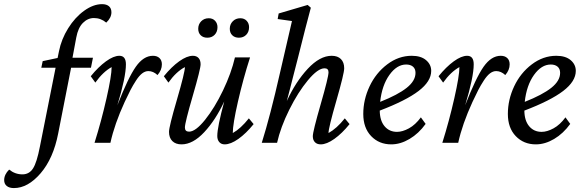

<svg xmlns="http://www.w3.org/2000/svg" viewBox="-165 -702 2863 944"><path d="M38.1 -369.1 44.9 -401.4 118.2 -417 125 -450.2Q136.7 -509.3 170.2 -563Q203.6 -616.7 248.8 -649.2Q293.9 -681.6 336.9 -681.6Q358.4 -681.6 370.6 -671.4Q382.8 -661.1 382.8 -641.6Q382.8 -614.7 357.4 -590.8Q330.6 -613.3 296.9 -613.3Q266.6 -613.3 242.7 -589.4Q218.8 -565.4 210 -517.6L191.4 -418H292L282.2 -369.1H184.6L121.1 -45.9Q97.2 77.1 34.7 149.9Q-27.8 222.7 -96.7 222.7Q-119.1 222.7 -131.8 212.4Q-144.5 202.1 -144.5 183.6Q-144.5 156.2 -120.1 131.8Q-90.8 155.3 -54.7 155.3Q-21.5 155.3 -2.7 126.2Q16.1 97.2 31.2 18.6L108.4 -369.1Z M564.5 -352.5Q548.8 -352.5 533.9 -341.1Q519 -329.6 503.7 -305.9Q488.3 -282.2 476.6 -259.5Q464.8 -236.8 448.2 -201.2Q397.9 -91.8 377.9 0H299.8Q333.5 -107.4 358.6 -218.3Q383.8 -329.1 383.8 -372.1Q341.3 -348.6 303.7 -295.9L281.2 -327.1Q318.4 -373 356 -400.4Q393.6 -427.7 421.9 -427.7Q454.1 -427.7 454.1 -385.7Q454.1 -323.2 412.1 -184.6Q464.8 -319.8 502.7 -373.8Q540.5 -427.7 586.9 -427.7Q607.4 -427.7 619.1 -416.5Q630.9 -405.3 630.9 -385.7Q630.9 -357.4 609.4 -333Q588.4 -352.5 564.5 -352.5Z M854.5 -516.6Q834 -516.6 821.8 -528.6Q809.6 -540.5 809.6 -560.5Q809.6 -582.5 824.2 -597.4Q838.9 -612.3 861.3 -612.3Q880.9 -612.3 892.6 -599.6Q904.3 -586.9 904.3 -568.4Q904.3 -545.4 890.4 -531Q876.5 -516.6 854.5 -516.6ZM1009.8 -516.6Q989.3 -516.6 977.1 -528.6Q964.8 -540.5 964.8 -560.5Q964.8 -582.5 979.5 -597.4Q994.1 -612.3 1016.6 -612.3Q1036.1 -612.3 1047.9 -599.6Q1059.6 -586.9 1059.6 -568.4Q1059.6 -545.4 1045.7 -531Q1031.7 -516.6 1009.8 -516.6ZM783.2 -427.7Q801.3 -427.7 811.3 -416.7Q821.3 -405.8 821.3 -385.7Q821.3 -363.3 782.7 -230.7Q744.1 -98.1 744.1 -75.2Q744.1 -54.7 764.6 -54.7Q796.4 -54.7 843.3 -113Q890.1 -171.4 931.2 -256.8Q972.2 -342.3 990.2 -419.9H1064.5Q1030.3 -313.5 1004.9 -202.4Q979.5 -91.3 979.5 -47.9Q1018.1 -69.3 1058.6 -120.1L1082 -91.8Q1044.9 -45.9 1007.1 -19Q969.2 7.8 939.5 7.8Q922.9 7.8 913.1 -3.4Q903.3 -14.6 903.3 -33.2Q903.3 -77.1 937.5 -203.1Q895 -111.8 839.1 -52Q783.2 7.8 727.5 7.8Q698.7 7.8 682.4 -8.3Q666 -24.4 666 -53.7Q666 -79.1 705.1 -212.6Q744.1 -346.2 744.1 -372.1Q700.7 -349.1 663.1 -295.9L640.6 -327.1Q678.2 -373.5 716.1 -400.6Q753.9 -427.7 783.2 -427.7Z M1274.4 -318.4Q1271.5 -307.6 1262 -269.5Q1252.4 -231.4 1245.1 -205.1Q1288.6 -299.8 1348.1 -363.8Q1407.7 -427.7 1465.8 -427.7Q1495.1 -427.7 1511.2 -411.6Q1527.3 -395.5 1527.3 -366.2Q1527.3 -340.8 1488.8 -207Q1450.2 -73.2 1450.2 -47.9Q1490.7 -70.3 1530.3 -120.1L1553.7 -91.8Q1516.6 -45.9 1478.8 -19Q1440.9 7.8 1412.1 7.8Q1393.6 7.8 1383.3 -2.9Q1373 -13.7 1373 -32.2Q1373 -55.2 1411.6 -189.2Q1450.2 -323.2 1450.2 -346.7Q1450.2 -366.2 1430.7 -366.2Q1397.9 -366.2 1349.1 -307.6Q1300.3 -249 1257.3 -162.6Q1214.4 -76.2 1197.3 0H1122.1Q1163.6 -132.3 1210.9 -340.8L1270.5 -598.6L1200.2 -608.4L1205.1 -635.7L1347.7 -677.7L1363.3 -664.1Q1341.3 -583.5 1298.8 -413.1Z M1758.8 7.8Q1698.7 7.8 1659.9 -32.7Q1621.1 -73.2 1621.1 -141.6Q1621.1 -211.9 1652.1 -277.6Q1683.1 -343.3 1738.8 -385.5Q1794.4 -427.7 1859.4 -427.7Q1904.8 -427.7 1929.9 -406.2Q1955.1 -384.8 1955.1 -353.5Q1955.1 -302.2 1893.3 -254.9Q1831.5 -207.5 1702.1 -158.2Q1702.6 -108.9 1725.8 -81.3Q1749 -53.7 1787.1 -53.7Q1814 -53.7 1845.7 -71Q1877.4 -88.4 1904.3 -125L1927.7 -92.8Q1893.6 -45.4 1848.6 -18.8Q1803.7 7.8 1758.8 7.8ZM1832 -384.8Q1786.1 -384.8 1749.5 -333.5Q1712.9 -282.2 1704.1 -201.2Q1791.5 -235.8 1834.7 -270.3Q1877.9 -304.7 1877.9 -343.8Q1877.9 -363.8 1865.5 -374.3Q1853 -384.8 1832 -384.8Z M2274.4 -352.5Q2258.8 -352.5 2243.9 -341.1Q2229 -329.6 2213.6 -305.9Q2198.2 -282.2 2186.5 -259.5Q2174.8 -236.8 2158.2 -201.2Q2107.9 -91.8 2087.9 0H2009.8Q2043.5 -107.4 2068.6 -218.3Q2093.8 -329.1 2093.8 -372.1Q2051.3 -348.6 2013.7 -295.9L1991.2 -327.1Q2028.3 -373 2065.9 -400.4Q2103.5 -427.7 2131.8 -427.7Q2164.1 -427.7 2164.1 -385.7Q2164.1 -323.2 2122.1 -184.6Q2174.8 -319.8 2212.6 -373.8Q2250.5 -427.7 2296.9 -427.7Q2317.4 -427.7 2329.1 -416.5Q2340.8 -405.3 2340.8 -385.7Q2340.8 -357.4 2319.3 -333Q2298.3 -352.5 2274.4 -352.5Z M2469.7 7.8Q2409.7 7.8 2370.8 -32.7Q2332 -73.2 2332 -141.6Q2332 -211.9 2363 -277.6Q2394 -343.3 2449.7 -385.5Q2505.4 -427.7 2570.3 -427.7Q2615.7 -427.7 2640.9 -406.2Q2666 -384.8 2666 -353.5Q2666 -302.2 2604.2 -254.9Q2542.5 -207.5 2413.1 -158.2Q2413.6 -108.9 2436.8 -81.3Q2460 -53.7 2498 -53.7Q2524.9 -53.7 2556.6 -71Q2588.4 -88.4 2615.2 -125L2638.7 -92.8Q2604.5 -45.4 2559.6 -18.8Q2514.6 7.8 2469.7 7.8ZM2543 -384.8Q2497.1 -384.8 2460.4 -333.5Q2423.8 -282.2 2415 -201.2Q2502.4 -235.8 2545.7 -270.3Q2588.9 -304.7 2588.9 -343.8Q2588.9 -363.8 2576.4 -374.3Q2564 -384.8 2543 -384.8Z"/></svg>

Font: Crimson Pro
Style: Italic
Weight: 400
Italic angle: -12°
Designer: Jacques Le Bailly
Foundry: Baron von Fonthausen
Version: Version 1.003